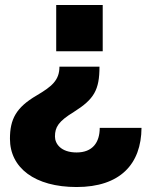

<svg xmlns="http://www.w3.org/2000/svg" viewBox="-20 -540 609 772"><path d="M380 -272H219C219 -217 188 -192 127 -156C45 -108 20 -61 20 18C20 135 120 212 288 212C463 212 548 120 549 -26H381C381 33 352 73 288 73C225 73 201 38 201 9C201 -29 215 -52 277 -90C358 -141 380 -178 380 -272ZM206 -334H393V-520H206Z"/></svg>

Font: Aspekta 800
Style: Regular
Weight: 800
Designer: Ivo Dolenc
Version: Version 2.000